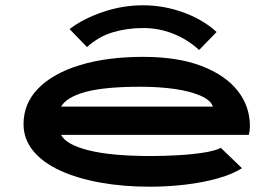

<svg xmlns="http://www.w3.org/2000/svg" viewBox="-20 -696 1040 726"><path d="M547 10Q447 10 360 -5.5Q273 -21 207.5 -51Q142 -81 105.5 -125.5Q69 -170 69 -227Q69 -305 125 -362Q181 -419 283 -450Q385 -481 521 -481Q652 -481 742 -446.5Q832 -412 878.5 -353Q925 -294 925 -219Q925 -211 924 -202.5Q923 -194 921 -186H211Q230 -149 315.5 -127.5Q401 -106 551 -106Q598 -106 652 -109Q706 -112 750.5 -119Q795 -126 815 -137L895 -60Q861 -38 805 -22Q749 -6 682 2Q615 10 547 10ZM211 -293H785Q777 -317 738.5 -334Q700 -351 641 -359.5Q582 -368 511 -368Q376 -368 304 -348.5Q232 -329 211 -293ZM309 -518 243 -586Q294 -625 368.5 -650.5Q443 -676 521 -676Q599 -676 673.5 -649Q748 -622 799 -575L733 -507Q689 -547 635 -568.5Q581 -590 521 -590Q461 -590 407 -574Q353 -558 309 -518Z"/></svg>

Font: Inconsolata UltraExpanded Black
Style: Regular
Weight: 900
Width: 9
Monospace: yes
Designer: Raph Levien, Cyreal, Brenton Simpson
Foundry: Raph Levien, Cyreal, Google
Version: Version 3.001; ttfautohint (v1.8.2.53-6de2)